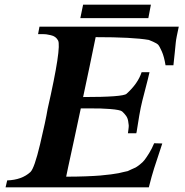

<svg xmlns="http://www.w3.org/2000/svg" viewBox="-20 -807 798 827"><path d="M750 -692Q745 -669 741.5 -651.5Q738 -634 737 -623Q736 -612 733 -582.5Q730 -553 727 -526H693Q687 -563 677 -585.5Q667 -608 661.5 -614Q656 -620 639 -627.5Q622 -635 621 -635Q552 -647 392 -647Q367 -524 338 -389Q510 -389 525 -403Q574 -447 590 -496H624Q625 -496 593 -373Q586 -345 580 -310Q574 -275 571 -254.5Q568 -234 567 -233H531Q531 -234 533 -248Q535 -262 534.5 -267.5Q534 -273 532 -285.5Q530 -298 523.5 -307.5Q517 -317 506 -327Q498 -334 453.5 -337.5Q409 -341 368 -340H328Q315 -277 298.5 -202Q282 -127 273.5 -87Q265 -47 265 -46Q310 -46 349 -47.5Q388 -49 412 -51Q436 -53 458.5 -56Q481 -59 490.5 -61Q500 -63 514 -66.5Q528 -70 530 -70Q531 -71 545 -77Q559 -83 564 -85.5Q569 -88 582 -98Q595 -108 603 -118.5Q611 -129 622.5 -147.5Q634 -166 644 -190L679 -189Q670 -161 659.5 -129.5Q649 -98 644 -82.5Q639 -67 633 -45.5Q627 -24 621 0H4L11 -30Q74 -32 111 -66Q128 -82 152.5 -185Q177 -288 185 -337Q246 -605 230 -633Q225 -642 217.5 -647.5Q210 -653 198.5 -655.5Q187 -658 180.5 -659Q174 -660 160 -660Q146 -660 144 -660L150 -692ZM630 -787 619 -729H326L338 -787Z"/></svg>

Font: GFS Artemisia
Style: Bold Italic
Weight: 700
Italic angle: -12°
Designer: Designed by Takis Katsoulidis and George D. Matthiopoulos.
Foundry: Designed by Takis Katsoulidis and George D. Matthiopoulos.
Version: Version 1.0